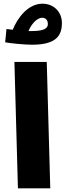

<svg xmlns="http://www.w3.org/2000/svg" viewBox="-20 -1019 355 1039"><path d="M154 -777C287 -777 315 -829 315 -895C315 -955 270 -999 210 -999C131 -999 74 -921 49 -858C35 -860 24 -861 15 -862L8 -790C34 -785 111 -777 154 -777ZM208 -923C225 -923 239 -912 239 -889C239 -869 224 -851 154 -851C148 -851 141 -851 134 -851C155 -901 188 -923 208 -923ZM77 0H252L233 -684H58Z"/></svg>

Font: Noto Sans Arabic UI SmCn Bk
Style: Regular
Weight: 900
Width: 4
Designer: Monotype Design Team, Nadine Chahine and Nizar Qandah
Foundry: Monotype Imaging Inc.
Version: Version 2.010